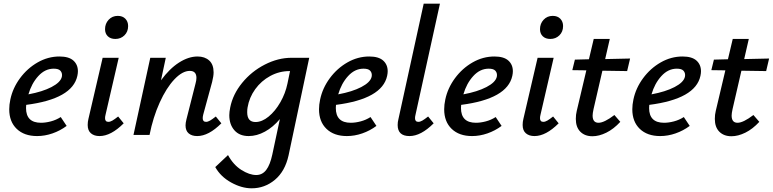

<svg xmlns="http://www.w3.org/2000/svg" viewBox="-20 -731 4186 1040"><path d="M402 -345Q402 -334 399 -320Q372 -195 122 -163Q121 -157 121 -146Q121 -66 202 -66Q227 -66 255.5 -73.5Q284 -81 309 -97L341 -49Q306 -23 264.5 -8.5Q223 6 181 6Q111 6 70.5 -33Q30 -72 30 -139Q30 -164 36 -192Q49 -254 88.5 -307.5Q128 -361 184 -393Q240 -425 302 -425Q353 -425 377.5 -403Q402 -381 402 -345ZM316 -324Q316 -339 306 -349Q296 -359 271 -359Q224 -359 187.5 -319Q151 -279 134 -220Q210 -234 259 -259.5Q308 -285 315 -315Q316 -318 316 -324Z M549 -573Q549 -603 568.5 -624Q588 -645 618 -645Q644 -645 659 -629.5Q674 -614 674 -590Q674 -559 654 -539.5Q634 -520 605 -520Q579 -520 564 -534.5Q549 -549 549 -573ZM455 -54Q455 -71 459 -87L536 -418H623L552 -111Q549 -99 549 -91Q549 -71 567 -71Q577 -71 589 -78Q601 -85 620 -100L650 -63Q581 6 519 6Q490 6 472.5 -9Q455 -24 455 -54Z M1179 -63Q1110 6 1048 6Q1019 6 1002 -8.5Q985 -23 985 -52Q985 -65 990 -85L1039 -278Q1044 -296 1044 -309Q1044 -347 1008 -347Q968 -347 924.5 -301Q881 -255 845 -175.5Q809 -96 790 0H703L794 -418H878L852 -296Q898 -359 949.5 -392Q1001 -425 1050 -425Q1089 -425 1113 -403.5Q1137 -382 1137 -339Q1137 -319 1129 -287L1081 -111Q1078 -99 1078 -91Q1078 -71 1096 -71Q1106 -71 1118 -78Q1130 -85 1149 -100Z M1655 -418 1543 111Q1524 197 1469 243Q1414 289 1343 289Q1289 289 1232 257.5Q1175 226 1146 174L1215 109Q1244 162 1287.5 189.5Q1331 217 1368 217Q1401 217 1422 189.5Q1443 162 1455 106L1496 -86Q1459 -42 1415 -18Q1371 6 1327 6Q1277 6 1249.5 -25.5Q1222 -57 1222 -107Q1222 -124 1227 -149Q1241 -220 1291.5 -282Q1342 -344 1414 -381Q1486 -418 1559 -418ZM1537 -278 1551 -346H1548Q1493 -346 1444 -319.5Q1395 -293 1362.5 -248Q1330 -203 1321 -149Q1319 -139 1319 -123Q1319 -70 1364 -70Q1399 -70 1435 -99.5Q1471 -129 1498.5 -177Q1526 -225 1537 -278Z M2080 -345Q2080 -334 2077 -320Q2050 -195 1800 -163Q1799 -157 1799 -146Q1799 -66 1880 -66Q1905 -66 1933.5 -73.5Q1962 -81 1987 -97L2019 -49Q1984 -23 1942.5 -8.5Q1901 6 1859 6Q1789 6 1748.5 -33Q1708 -72 1708 -139Q1708 -164 1714 -192Q1727 -254 1766.5 -307.5Q1806 -361 1862 -393Q1918 -425 1980 -425Q2031 -425 2055.5 -403Q2080 -381 2080 -345ZM1994 -324Q1994 -339 1984 -349Q1974 -359 1949 -359Q1902 -359 1865.5 -319Q1829 -279 1812 -220Q1888 -234 1937 -259.5Q1986 -285 1993 -315Q1994 -318 1994 -324Z M2134 -54Q2134 -70 2138 -85L2275 -711H2363L2231 -111Q2228 -99 2228 -91Q2228 -71 2246 -71Q2256 -71 2268 -78Q2280 -85 2299 -100L2329 -63Q2260 6 2198 6Q2134 6 2134 -54Z M2758 -345Q2758 -334 2755 -320Q2728 -195 2478 -163Q2477 -157 2477 -146Q2477 -66 2558 -66Q2583 -66 2611.5 -73.5Q2640 -81 2665 -97L2697 -49Q2662 -23 2620.5 -8.5Q2579 6 2537 6Q2467 6 2426.5 -33Q2386 -72 2386 -139Q2386 -164 2392 -192Q2405 -254 2444.5 -307.5Q2484 -361 2540 -393Q2596 -425 2658 -425Q2709 -425 2733.5 -403Q2758 -381 2758 -345ZM2672 -324Q2672 -339 2662 -349Q2652 -359 2627 -359Q2580 -359 2543.5 -319Q2507 -279 2490 -220Q2566 -234 2615 -259.5Q2664 -285 2671 -315Q2672 -318 2672 -324Z M2905 -573Q2905 -603 2924.5 -624Q2944 -645 2974 -645Q3000 -645 3015 -629.5Q3030 -614 3030 -590Q3030 -559 3010 -539.5Q2990 -520 2961 -520Q2935 -520 2920 -534.5Q2905 -549 2905 -573ZM2811 -54Q2811 -71 2815 -87L2892 -418H2979L2908 -111Q2905 -99 2905 -91Q2905 -71 2923 -71Q2933 -71 2945 -78Q2957 -85 2976 -100L3006 -63Q2937 6 2875 6Q2846 6 2828.5 -9Q2811 -24 2811 -54Z M3195 -140Q3190 -117 3190 -105Q3190 -66 3222 -66Q3253 -66 3308 -108L3340 -71Q3304 -32 3264.5 -12.5Q3225 7 3189 7Q3148 7 3123.5 -17.5Q3099 -42 3099 -87Q3099 -110 3104 -130L3156 -350L3080 -351L3094 -408L3170 -410L3196 -520H3283L3258 -411L3393 -414L3377 -346L3243 -348Z M3777 -345Q3777 -334 3774 -320Q3747 -195 3497 -163Q3496 -157 3496 -146Q3496 -66 3577 -66Q3602 -66 3630.5 -73.5Q3659 -81 3684 -97L3716 -49Q3681 -23 3639.5 -8.5Q3598 6 3556 6Q3486 6 3445.5 -33Q3405 -72 3405 -139Q3405 -164 3411 -192Q3424 -254 3463.5 -307.5Q3503 -361 3559 -393Q3615 -425 3677 -425Q3728 -425 3752.5 -403Q3777 -381 3777 -345ZM3691 -324Q3691 -339 3681 -349Q3671 -359 3646 -359Q3599 -359 3562.5 -319Q3526 -279 3509 -220Q3585 -234 3634 -259.5Q3683 -285 3690 -315Q3691 -318 3691 -324Z M3948 -140Q3943 -117 3943 -105Q3943 -66 3975 -66Q4006 -66 4061 -108L4093 -71Q4057 -32 4017.5 -12.5Q3978 7 3942 7Q3901 7 3876.5 -17.5Q3852 -42 3852 -87Q3852 -110 3857 -130L3909 -350L3833 -351L3847 -408L3923 -410L3949 -520H4036L4011 -411L4146 -414L4130 -346L3996 -348Z"/></svg>

Font: Ysabeau Infant Semibold
Style: Italic
Weight: 600
Italic angle: -12°
Designer: Christian Thalmann (Catharsis Fonts)
Version: Version 0.003